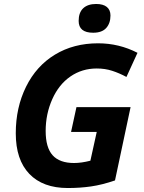

<svg xmlns="http://www.w3.org/2000/svg" viewBox="-20 -945 730 975"><path d="M379.4 -838.9Q379.4 -881.3 402.6 -903.1Q425.8 -924.8 468.3 -924.8Q503.9 -924.8 522.5 -909.7Q541 -894.5 541 -866.2Q541 -827.1 519.5 -803Q498 -778.8 453.1 -778.8Q379.4 -778.8 379.4 -838.9ZM368.2 -400.9H643.1L564 -28.8Q498.5 -6.3 442.6 1.7Q386.7 9.8 324.2 9.8Q197.8 9.8 128.9 -62Q60.1 -133.8 60.1 -268.1Q60.1 -398.9 112.3 -504.6Q164.6 -610.4 259.3 -667.7Q354 -725.1 478 -725.1Q584.5 -725.1 678.2 -676.8L622.1 -554.2Q585.9 -573.7 549.8 -585.4Q513.7 -597.2 471.2 -597.2Q396.5 -597.2 337.6 -556.6Q278.8 -516.1 245.4 -441.2Q211.9 -366.2 211.9 -279.8Q211.9 -195.8 247.3 -156.5Q282.7 -117.2 356 -117.2Q393.1 -117.2 439 -128.9L471.2 -274.9H340.8Z"/></svg>

Font: Zoram GWebM
Style: Bold Italic
Weight: 700
Italic angle: -12°
Foundry: Ascender Corporation
Version: Version 1.000